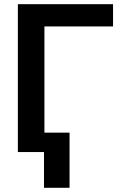

<svg xmlns="http://www.w3.org/2000/svg" viewBox="-20 -727 595 918"><path d="M520.5 -600.6H192.4V-92.8H312.5V170.9H190.4V0H65.4V-707H520.5Z"/></svg>

Font: Pretendard GOV SemiBold
Style: Regular
Weight: 600
Designer: Base glyphs from Inter by Rasmus Andersson; Hangeul glyphs from Noto Sans CJK(Source Han Sans) by Jang Soo-young and Kan
Foundry: Kil Hyung-jin
Version: Version 1.309